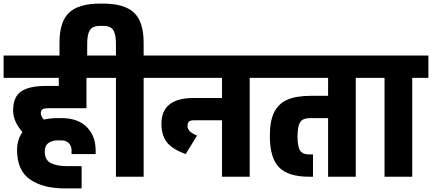

<svg xmlns="http://www.w3.org/2000/svg" viewBox="-30 -983 2403 1068"><path d="M197 -353Q197 -337 214 -318Q252 -326 287 -326H312Q403 -326 452.5 -276.5Q502 -227 502 -146V-126H368V-146Q368 -171 353 -186.5Q338 -202 312 -202H287Q260 -202 239.5 -187.5Q219 -173 219 -140Q219 -93 252.5 -76Q286 -59 340 -59H424V65H330Q210 65 137.5 15.5Q65 -34 65 -149Q65 -207 95 -248Q43 -308 43 -368Q43 -444 87.5 -474.5Q132 -505 227 -505H297V-550H-10V-674H562V-550H451V-381H237Q216 -381 206.5 -375Q197 -369 197 -353Z M859 -550H769V0H615V-550H525V-674H615V-735Q615 -778 607 -800.5Q599 -823 583.5 -831Q568 -839 542 -839H528Q502 -839 486.5 -831Q471 -823 463 -800.5Q455 -778 455 -735V-608H301V-745Q301 -862 354 -912.5Q407 -963 528 -963H542Q662 -963 715.5 -912.5Q769 -862 769 -745V-674H859Z M1449 -674V-550H1359V0H1205V-314H1049Q1030 -314 1021.5 -307Q1013 -300 1013 -281Q1013 -266 1026.5 -252.5Q1040 -239 1066 -229L1003 -126Q928 -153 898 -192Q868 -231 868 -295Q868 -438 1048 -438H1205V-550H839V-674Z M2039 -674V-550H1949V0H1795V-326H1699Q1671 -326 1655.5 -318Q1640 -310 1633 -289Q1626 -268 1625 -227Q1625 -166 1639.5 -145Q1654 -124 1689 -124H1711V0H1689Q1574 0 1522.5 -52Q1471 -104 1471 -227Q1471 -309 1494.5 -357.5Q1518 -406 1567.5 -428Q1617 -450 1699 -450H1795V-550H1429V-674Z M2353 -550H2263V0H2109V-550H2019V-674H2353Z"/></svg>

Font: Biryani Black
Style: Regular
Weight: 900
Designer: Dan Reynolds and Mathieu Reguer
Foundry: Dan Reynolds and Mathieu Reguer
Version: Version 1.004; ttfautohint (v1.1) -l 5 -r 5 -G 72 -x 0 -D la